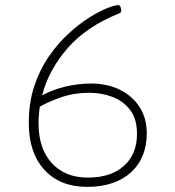

<svg xmlns="http://www.w3.org/2000/svg" viewBox="-20 -722 682 747"><path d="M319 5Q213 5 152.5 -61.5Q92 -128 92 -243Q92 -323 113.5 -387.5Q135 -452 170.5 -503Q206 -554 247 -591.5Q288 -629 327 -653.5Q366 -678 396.5 -690Q427 -702 439 -702Q447 -702 449.5 -693.5Q452 -685 452 -681Q452 -679 450.5 -675.5Q449 -672 444 -670Q318 -620 243.5 -535Q169 -450 144 -351Q184 -373 234 -385Q284 -397 335 -397Q397 -397 446 -373Q495 -349 523 -305.5Q551 -262 551 -204Q551 -107 489 -51Q427 5 319 5ZM130 -241Q130 -144 181.5 -87.5Q233 -31 322 -31Q411 -31 462 -76.5Q513 -122 513 -201Q513 -259 486.5 -294Q460 -329 417.5 -345Q375 -361 328 -361Q268 -361 218 -343.5Q168 -326 135 -307Q130 -275 130 -241Z"/></svg>

Font: Asap Expanded Thin
Style: Regular
Weight: 100
Width: 7
Designer: Pablo Cosgaya
Foundry: Omnibus-Type
Version: Version 3.001; ttfautohint (v1.8.4.7-5d5b)